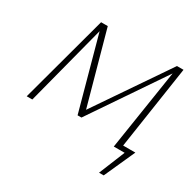

<svg xmlns="http://www.w3.org/2000/svg" viewBox="-180 -855 1267 1247"><g transform="rotate(30 453.5 -231.5)"><path d="M745 0V-36H850L832 0ZM711 195 805 -36H850L746 195ZM709 0 808 -637 829 -641 433 -58H404L248 -627L255 -658H284L438 -101H423L803 -658H852L753 0ZM56 0 234 -658H269L98 0Z"/></g></svg>

Font: Ysabeau Infant ExtraLight
Style: Italic
Weight: 250
Italic angle: -12°
Designer: Christian Thalmann (Catharsis Fonts)
Version: Version 2.001;gftools[0.9.30]; featfreeze: ss01,ss02,lnum